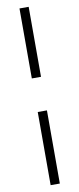

<svg xmlns="http://www.w3.org/2000/svg" viewBox="-108 -781 443 1070"><g transform="rotate(-10 113.0 -246.0)"><path d="M139 -350H87V-746H139ZM87 254V-160H139V254Z"/></g></svg>

Font: Newsreader 36pt SemiBold
Style: Regular
Weight: 600
Designer: Hugues Gentile
Foundry: Production Type
Version: Version 1.003